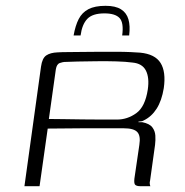

<svg xmlns="http://www.w3.org/2000/svg" viewBox="-20 -640 635 660"><path d="M373 -199Q373 -199 342 -199Q311 -199 259 -199Q207 -199 144 -198L116 0H64L121 -411Q125 -440 139 -449.5Q153 -459 178 -460Q193 -461 216.5 -461Q240 -461 267.5 -461.5Q295 -462 323.5 -462Q352 -462 379 -462Q406 -462 428 -461Q450 -460 462 -459Q513 -454 532 -423.5Q551 -393 543 -337Q536 -294 518.5 -266.5Q501 -239 474 -226Q471 -224 465.5 -223Q460 -222 456 -222V-220Q459 -220 462.5 -220Q466 -220 469 -220Q494 -215 503.5 -202.5Q513 -190 514 -174Q515 -158 513 -142L496 -20Q494 -13 495 -7Q496 -1 497 0H462Q451 0 445.5 -4Q440 -8 442 -26L459 -142Q464 -173 452 -186Q440 -199 406 -199ZM148 -231Q164 -231 196 -230.5Q228 -230 265.5 -229.5Q303 -229 335.5 -229Q368 -229 382 -229Q418 -229 448.5 -251Q479 -273 488 -332Q494 -373 481.5 -397.5Q469 -422 435 -425Q413 -428 380 -429Q347 -430 311.5 -429.5Q276 -429 246.5 -428.5Q217 -428 201 -427Q197 -427 186 -423.5Q175 -420 172 -402ZM343 -620Q377 -620 396 -608Q415 -596 421.5 -573.5Q428 -551 424 -518H400Q406 -562 391 -578Q376 -594 339 -594Q298 -594 280 -575Q262 -556 257 -518H233Q239 -552 250.5 -574.5Q262 -597 284 -608.5Q306 -620 343 -620Z"/></svg>

Font: Genos Light
Style: Italic
Weight: 300
Italic angle: -8°
Designer: Robert E. Leuschke
Foundry: Robert E. Leuschke
Version: Version 1.010